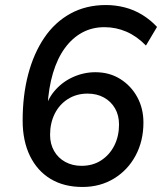

<svg xmlns="http://www.w3.org/2000/svg" viewBox="-20 -734 644 763"><path d="M308 9Q234 9 181 -23Q128 -55 99 -114.5Q70 -174 70 -255Q70 -355 92 -438.5Q114 -522 156 -584Q198 -646 260 -680Q322 -714 401 -714Q439 -714 476 -704.5Q513 -695 545.5 -675Q578 -655 604 -627L560 -553Q524 -590 482.5 -608Q441 -626 395 -626Q346 -626 306.5 -604.5Q267 -583 237.5 -542.5Q208 -502 190.5 -443.5Q173 -385 169 -312L166 -282H156Q164 -333 194.5 -370Q225 -407 268.5 -427Q312 -447 359 -447Q415 -447 458 -420Q501 -393 525.5 -348Q550 -303 550 -247Q550 -174 519 -116Q488 -58 433 -24.5Q378 9 308 9ZM304 -75Q349 -75 382.5 -97Q416 -119 434.5 -156Q453 -193 453 -239Q453 -276 437 -303.5Q421 -331 393 -346.5Q365 -362 328 -362Q284 -362 250 -340.5Q216 -319 197.5 -282Q179 -245 179 -198Q179 -162 195 -134Q211 -106 239.5 -90.5Q268 -75 304 -75Z"/></svg>

Font: Nunito Sans 12pt SemiBold
Style: Italic
Weight: 600
Italic angle: -9°
Designer: Vernon Adams
Foundry: Vernon Adams
Version: Version 3.101;gftools[0.9.27]